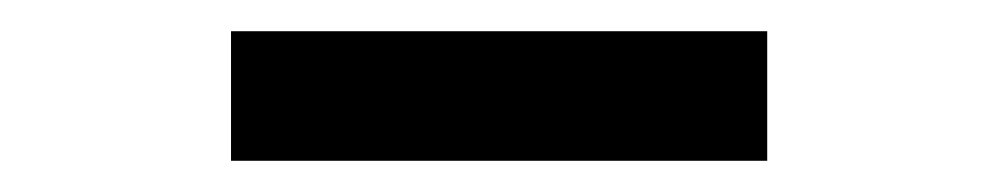

<svg xmlns="http://www.w3.org/2000/svg" viewBox="-20 -716 640 123"><path d="M128 -613V-696H471.5V-613Z"/></svg>

Font: Chivo Mono Medium
Style: Regular
Weight: 500
Monospace: yes
Designer: Hector Gatti
Foundry: Omnibus-Type
Version: Version 1.008